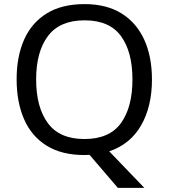

<svg xmlns="http://www.w3.org/2000/svg" viewBox="-20 -745 821 935"><path d="M720 -358Q720 -227 667.5 -135Q615 -43 512 -8L683 170H554L416 9Q410 9 403.5 9.5Q397 10 391 10Q280 10 206.5 -36Q133 -82 97 -165Q61 -248 61 -359Q61 -469 97 -551Q133 -633 206.5 -679Q280 -725 392 -725Q499 -725 572 -679.5Q645 -634 682.5 -551.5Q720 -469 720 -358ZM156 -358Q156 -223 213 -145.5Q270 -68 391 -68Q513 -68 569 -145.5Q625 -223 625 -358Q625 -493 569 -569.5Q513 -646 392 -646Q271 -646 213.5 -569.5Q156 -493 156 -358Z"/></svg>

Font: Noto Sans SignWriting
Style: Regular
Weight: 400
Designer: Monotype Design Team
Foundry: Monotype Imaging Inc.
Version: Version 2.004; ttfautohint (v1.8.4.7-5d5b)